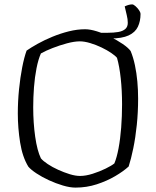

<svg xmlns="http://www.w3.org/2000/svg" viewBox="-20 -853 709 873"><path d="M323 0Q298 0 266 -9.5Q234 -19 202.5 -33.5Q171 -48 146 -64.5Q121 -81 109 -95Q82 -139 71.5 -205Q61 -271 61 -337Q61 -392 66.5 -446.5Q72 -501 81 -547Q90 -593 101 -623Q121 -637 151.5 -654Q182 -671 218.5 -686Q255 -701 293 -710.5Q331 -720 367 -720Q390 -720 420.5 -710.5Q451 -701 482 -685.5Q513 -670 538 -653Q563 -636 574 -621Q586 -592 593.5 -556.5Q601 -521 604.5 -482.5Q608 -444 608 -404Q608 -343 602 -285Q596 -227 586 -178.5Q576 -130 565 -96Q541 -74 503.5 -52Q466 -30 420 -15Q374 0 323 0ZM344 -53Q370 -53 401.5 -63Q433 -73 460.5 -86.5Q488 -100 500 -110Q511 -136 519 -178.5Q527 -221 531 -273Q535 -325 535 -379Q535 -441 529 -496.5Q523 -552 512 -590Q505 -599 486 -612Q467 -625 442 -637Q417 -649 390.5 -657Q364 -665 343 -665Q318 -665 284.5 -656Q251 -647 219 -634.5Q187 -622 166 -610Q154 -583 146 -542.5Q138 -502 134.5 -456Q131 -410 131 -365Q131 -295 140 -231.5Q149 -168 166 -133Q176 -121 197 -107Q218 -93 244.5 -81Q271 -69 297 -61Q323 -53 344 -53ZM438 -684V-704H471Q497 -704 517.5 -707.5Q538 -711 549.5 -721Q561 -731 561 -749Q561 -766 556.5 -783.5Q552 -801 547 -824Q558 -829 566 -831Q574 -833 581 -833Q587 -833 596 -825Q605 -817 612 -807Q619 -797 619 -789Q619 -757 607 -731.5Q595 -706 565 -692Q535 -678 482 -678Q473 -678 459.5 -679.5Q446 -681 438 -684Z"/></svg>

Font: Texturina 12pt Thin
Style: Regular
Weight: 250
Designer: Guillermo Torres Carreño
Foundry: Omnibus-Type
Version: Version 1.002